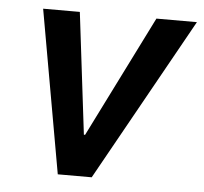

<svg xmlns="http://www.w3.org/2000/svg" viewBox="-43 -566 649 611"><g transform="rotate(5 281.0 -260.5)"><path d="M70.8 -521H188L234.9 -132.8H238.8L432.6 -521H562L271.5 0H163.1Z"/></g></svg>

Font: Reddit Sans Chocolate SemiBold
Style: Italic
Weight: 600
Italic angle: -11.25°
Designer: Stephen Hutchings
Version: Version 1.013